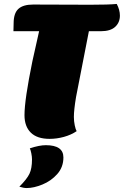

<svg xmlns="http://www.w3.org/2000/svg" viewBox="-20 -683 627 972"><path d="M587 -604Q587 -569 563 -547Q539 -525 491 -525H430L365 -192Q354 -126 354 -91Q354 -69 358.5 -48Q363 -27 368 -19Q340 0 303.5 10Q267 20 231 20Q168 20 136 -11.5Q104 -43 104 -100Q104 -178 144 -373L178 -525H48L49 -565Q49 -616 73 -638Q97 -660 148 -660L437 -659Q531 -659 571 -663Q587 -633 587 -604ZM115 269Q99 269 78 262Q116 224 129 197Q142 170 142 124Q142 110 138.5 93Q135 76 131 68Q179 52 212 52Q301 52 301 114Q301 163 270 198Q239 233 195 251Q151 269 115 269Z"/></svg>

Font: Sansita Black Italic
Style: Regular
Weight: 900
Italic angle: -11°
Designer: Pablo Cosgaya
Foundry: Omnibus-Type
Version: Version 1.006